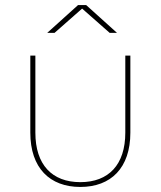

<svg xmlns="http://www.w3.org/2000/svg" viewBox="-20 -737 636 760"><path d="M298 3C419 3 496 -72 496 -212V-517H476V-212C476 -85 410 -16 298 -16C186 -16 120 -85 120 -212V-517H100V-212C100 -72 177 3 298 3ZM167 -607H196L305 -703L414 -607H443L321 -717H289Z"/></svg>

Font: Chess Sans Thin
Style: Regular
Weight: 100
Designer: Wolf Bōese
Foundry: Wolf Bōese
Version: Version 7.223;Glyphs 3.3 (3306)